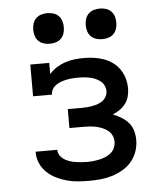

<svg xmlns="http://www.w3.org/2000/svg" viewBox="-53 -783 706 838"><g transform="rotate(-5 300.0 -364.5)"><path d="M303 8Q278 8 253.5 6Q229 4 205.5 -2.5Q182 -9 160 -20Q138 -31 120 -48Q102 -65 92 -88Q82 -111 82 -135V-139H177V-138Q177 -125 184.5 -114Q192 -103 203 -96Q214 -89 226.5 -85Q239 -81 251.5 -79Q264 -77 277 -76Q290 -75 303 -75Q317 -75 330.5 -76.5Q344 -78 357.5 -81Q371 -84 384 -89.5Q397 -95 407.5 -104Q418 -113 423.5 -126Q429 -139 429 -153Q429 -167 423 -180Q417 -193 406 -201.5Q395 -210 382 -215.5Q369 -221 355.5 -224Q342 -227 328 -228Q314 -229 300 -229H238V-312H300Q312 -312 324 -313Q336 -314 348 -316.5Q360 -319 371.5 -323Q383 -327 392.5 -334.5Q402 -342 407.5 -353Q413 -364 413 -377Q413 -389 407 -401Q401 -413 391 -420.5Q381 -428 369 -433Q357 -438 344.5 -440.5Q332 -443 319.5 -444Q307 -445 294 -445Q282 -445 269.5 -444Q257 -443 244.5 -440.5Q232 -438 220.5 -434Q209 -430 198.5 -423Q188 -416 181.5 -405Q175 -394 175 -381H92V-520H175V-471Q189 -487 207 -498.5Q225 -510 244.5 -516.5Q264 -523 285 -525.5Q306 -528 327 -528Q350 -528 371.5 -525Q393 -522 414 -514.5Q435 -507 453 -494Q471 -481 483.5 -462.5Q496 -444 502 -422.5Q508 -401 508 -379Q508 -362 503.5 -344.5Q499 -327 488.5 -313Q478 -299 463 -288.5Q448 -278 432 -272Q451 -264 468.5 -253.5Q486 -243 499.5 -227.5Q513 -212 518.5 -192Q524 -172 524 -152Q524 -126 515.5 -101.5Q507 -77 490.5 -57.5Q474 -38 451.5 -25Q429 -12 404.5 -4.5Q380 3 354.5 5.5Q329 8 303 8ZM415 -603Q401 -603 388 -607Q375 -611 365.5 -620.5Q356 -630 352 -643Q348 -656 348 -670Q348 -684 352 -697Q356 -710 365.5 -719.5Q375 -729 388 -733Q401 -737 415 -737Q429 -737 442 -733Q455 -729 464.5 -719.5Q474 -710 478 -697Q482 -684 482 -670Q482 -656 478 -643Q474 -630 464.5 -620.5Q455 -611 442 -607Q429 -603 415 -603ZM185 -603Q171 -603 158 -607Q145 -611 135.5 -620.5Q126 -630 122 -643Q118 -656 118 -670Q118 -684 122 -697Q126 -710 135.5 -719.5Q145 -729 158 -733Q171 -737 185 -737Q199 -737 212 -733Q225 -729 234.5 -719.5Q244 -710 248 -697Q252 -684 252 -670Q252 -656 248 -643Q244 -630 234.5 -620.5Q225 -611 212 -607Q199 -603 185 -603Z"/></g></svg>

Font: Iosevka HT Medium Extended
Style: Regular
Weight: 500
Width: 7
Monospace: yes
Designer: Belleve Invis
Foundry: Belleve Invis
Version: Version 32.3.0; ttfautohint (v1.8.4)